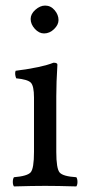

<svg xmlns="http://www.w3.org/2000/svg" viewBox="-20 -667 323 689"><path d="M90 -599Q90 -617 107 -632Q124 -647 142 -647Q162 -647 176 -630.5Q190 -614 190 -595Q190 -578 174 -562.5Q158 -547 138 -547Q120 -547 105 -563.5Q90 -580 90 -599ZM182 -122Q182 -62 194 -48Q206 -34 254 -31Q258 -25 258 -14Q258 -4 254 2Q186 0 142 0Q98 0 30 2Q26 -4 26 -14Q26 -25 30 -31Q78 -35 90 -48.5Q102 -62 102 -122V-317Q102 -359 90.5 -370.5Q79 -382 38 -386Q32 -402 36 -413Q130 -425 172 -442Q186 -442 186 -435Q182 -371 182 -321Z"/></svg>

Font: Triodion Unicode
Style: Normal
Weight: 400
Version: Version 1.1